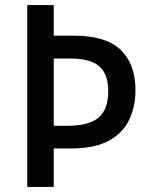

<svg xmlns="http://www.w3.org/2000/svg" viewBox="-20 -800 593 754"><path d="M512 -447Q512 -382 487.5 -330Q463 -278 407.5 -247.5Q352 -217 259 -217H191V-66H87V-780H191V-660H269Q396 -660 454 -604Q512 -548 512 -447ZM245 -306Q329 -306 367 -338Q405 -370 405 -443Q405 -509 370 -539.5Q335 -570 258 -570H191V-306Z"/></svg>

Font: Noto Sans Malayalam UI SemiCondensed Medium
Style: Regular
Weight: 500
Width: 4
Designer: Jelle Bosma - Monotype Design Team
Foundry: Monotype Imaging Inc.
Version: Version 2.104; ttfautohint (v1.8.4.7-5d5b)